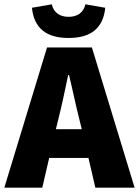

<svg xmlns="http://www.w3.org/2000/svg" viewBox="-30 -870 644 890"><path d="M240 -316C256 -378 272 -456 286 -522H290C306 -457 322 -378 338 -316L349 -271H229ZM-10 0H166L198 -138H380L412 0H594L396 -650H188ZM288 -694C390 -694 448 -738 458 -834L366 -850C357 -811 328 -792 288 -792C248 -792 219 -811 210 -850L118 -834C128 -738 186 -694 288 -694Z"/></svg>

Font: Giro Sans Black
Style: Regular
Weight: 900
Designer: Paul D. Hunt
Foundry: Adobe Systems Incorporated
Version: Version 1.000;PS 1.0;hotconv 1.0.88;makeotf.lib2.5.647800